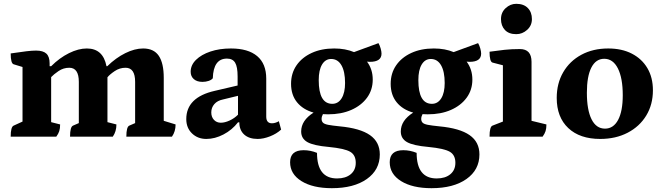

<svg xmlns="http://www.w3.org/2000/svg" viewBox="-20 -716 3476 1006"><path d="M36 0Q36 -52 52 -58L98 -79V-365L52 -379Q36 -383 36 -436Q89 -444 119 -447.5Q149 -451 169 -451Q206 -451 223 -435Q240 -419 240 -384V-369H248Q292 -413 341.5 -437.5Q391 -462 435 -462Q520 -462 538 -369H542Q587 -413 636.5 -437.5Q686 -462 730 -462Q786 -462 812 -423.5Q838 -385 838 -308V-83L900 -64Q900 -27 881 0H642Q642 -52 658 -58L688 -71V-287Q688 -361 638 -361Q607 -361 581 -343.5Q555 -326 543 -311V-307V-76L590 -64Q590 -27 571 0H347Q347 -52 363 -58L393 -71V-287Q393 -361 343 -361Q312 -361 286.5 -343.5Q261 -326 248 -312V-76L295 -64Q295 -43 290.5 -29Q286 -15 275 0Z M1061 12Q1016 12 986 -17Q956 -46 956 -92Q956 -206 1105 -240L1225 -268V-315Q1225 -366 1212 -387.5Q1199 -409 1169 -409Q1098 -409 1095 -306Q1088 -297 1073 -292Q1058 -287 1041 -287Q1012 -287 995.5 -301.5Q979 -316 979 -340Q979 -375 1007 -402.5Q1035 -430 1082.5 -446Q1130 -462 1190 -462Q1280 -462 1327.5 -422Q1375 -382 1375 -304V-105Q1375 -70 1405 -70Q1415 -70 1425 -73.5Q1435 -77 1441 -81L1453 -37Q1429 -15 1394.5 -1.5Q1360 12 1330 12Q1285 12 1259.5 -11Q1234 -34 1234 -75H1227Q1196 -35 1151 -11.5Q1106 12 1061 12ZM1137 -73Q1158 -73 1183 -84.5Q1208 -96 1227 -115V-214L1149 -195Q1119 -189 1103 -170.5Q1087 -152 1087 -127Q1087 -103 1101 -88Q1115 -73 1137 -73Z M1699 -117Q1685 -117 1672 -118Q1665 -105 1665 -93Q1665 -81 1672 -73.5Q1679 -66 1699.5 -62Q1720 -58 1760 -54Q1867 -44 1918.5 -8Q1970 28 1970 93Q1970 174 1902 222Q1834 270 1719 270Q1619 270 1559.5 233Q1500 196 1500 134Q1500 71 1571 71Q1607 71 1641 85Q1641 219 1746 219Q1791 219 1817.5 197Q1844 175 1844 137Q1844 96 1814.5 79Q1785 62 1703 54Q1623 47 1590.5 28.5Q1558 10 1558 -27Q1558 -85 1623 -126Q1567 -142 1536 -180.5Q1505 -219 1505 -277Q1505 -332 1533.5 -373.5Q1562 -415 1613 -438.5Q1664 -462 1731 -462Q1790 -462 1835 -443L1963 -490Q1970 -478 1974.5 -462Q1979 -446 1979 -435Q1979 -392 1918 -392Q1911 -392 1903 -393Q1933 -353 1933 -299Q1933 -245 1903 -204Q1873 -163 1820.5 -140Q1768 -117 1699 -117ZM1721 -172Q1752 -172 1770 -201Q1788 -230 1788 -281Q1788 -341 1769 -374Q1750 -407 1715 -407Q1685 -407 1667.5 -378Q1650 -349 1650 -296Q1650 -172 1721 -172Z M2221 -117Q2207 -117 2194 -118Q2187 -105 2187 -93Q2187 -81 2194 -73.5Q2201 -66 2221.5 -62Q2242 -58 2282 -54Q2389 -44 2440.5 -8Q2492 28 2492 93Q2492 174 2424 222Q2356 270 2241 270Q2141 270 2081.5 233Q2022 196 2022 134Q2022 71 2093 71Q2129 71 2163 85Q2163 219 2268 219Q2313 219 2339.5 197Q2366 175 2366 137Q2366 96 2336.5 79Q2307 62 2225 54Q2145 47 2112.5 28.5Q2080 10 2080 -27Q2080 -85 2145 -126Q2089 -142 2058 -180.5Q2027 -219 2027 -277Q2027 -332 2055.5 -373.5Q2084 -415 2135 -438.5Q2186 -462 2253 -462Q2312 -462 2357 -443L2485 -490Q2492 -478 2496.5 -462Q2501 -446 2501 -435Q2501 -392 2440 -392Q2433 -392 2425 -393Q2455 -353 2455 -299Q2455 -245 2425 -204Q2395 -163 2342.5 -140Q2290 -117 2221 -117ZM2243 -172Q2274 -172 2292 -201Q2310 -230 2310 -281Q2310 -341 2291 -374Q2272 -407 2237 -407Q2207 -407 2189.5 -378Q2172 -349 2172 -296Q2172 -172 2243 -172Z M2545 0Q2545 -53 2561 -58L2615 -79V-374L2561 -388Q2545 -392 2545 -445Q2586 -451 2623.5 -455Q2661 -459 2704 -459Q2765 -459 2765 -392V-83L2843 -64Q2843 -43 2838.5 -29Q2834 -15 2823 0ZM2685 -537Q2646 -537 2625.5 -559Q2605 -581 2605 -616Q2605 -651 2629.5 -673.5Q2654 -696 2685 -696Q2724 -696 2745.5 -674Q2767 -652 2767 -616Q2767 -582 2742 -559.5Q2717 -537 2685 -537Z M3125 12Q3018 12 2957.5 -45Q2897 -102 2897 -203Q2897 -279 2931 -337.5Q2965 -396 3026 -429Q3087 -462 3167 -462Q3238 -462 3290.5 -435Q3343 -408 3372 -359Q3401 -310 3401 -243Q3401 -168 3366 -110.5Q3331 -53 3268.5 -20.5Q3206 12 3125 12ZM3150 -42Q3194 -42 3218.5 -87.5Q3243 -133 3243 -217Q3243 -307 3217.5 -357.5Q3192 -408 3146 -408Q3102 -408 3078.5 -362Q3055 -316 3055 -230Q3055 -140 3079.5 -91Q3104 -42 3150 -42Z"/></svg>

Font: Petrona ExtraBold
Style: Regular
Weight: 800
Designer: Ringo R. Seeber
Foundry: Ringo R. Seeber
Version: Version 2.001; ttfautohint (v1.8.3)